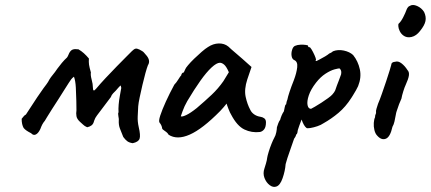

<svg xmlns="http://www.w3.org/2000/svg" viewBox="-20 -567 1729 771"><path d="M513 8Q499 6 491 0Q483 -6 475 -17Q467 -37 461.5 -51Q456 -65 457 -84Q458 -87 455.5 -99.5Q453 -112 456 -116Q455 -129 456.5 -147Q458 -165 461.5 -183.5Q465 -202 467 -214Q466 -218 465.5 -220.5Q465 -223 464 -224Q459 -219 454.5 -214Q450 -209 445 -203Q441 -199 434.5 -192.5Q428 -186 425 -177L385 -124Q377 -113 369.5 -103.5Q362 -94 358 -82Q355 -69 347.5 -63.5Q340 -58 330 -56Q325 -58 320.5 -61Q316 -64 301 -78Q289 -89 287 -100.5Q285 -112 287 -124Q287 -135 286.5 -161.5Q286 -188 284.5 -215.5Q283 -243 277 -259Q270 -254 265.5 -248Q261 -242 256 -234Q249 -224 238.5 -206.5Q228 -189 214.5 -168.5Q201 -148 189 -129Q177 -110 169 -97Q161 -84 160 -82Q154 -75 150 -67.5Q146 -60 142 -49Q134 -32 124 -27Q114 -22 105 -32Q95 -37 87.5 -42Q80 -47 75 -53Q71 -60 69 -69Q67 -78 67 -90Q73 -98 76.5 -101.5Q80 -105 84 -107Q113 -152 129.5 -176.5Q146 -201 154.5 -212.5Q163 -224 166.5 -228.5Q170 -233 173 -238Q178 -248 184.5 -257Q191 -266 201 -278Q203 -281 210.5 -291.5Q218 -302 228.5 -314.5Q239 -327 249 -336Q252 -340 254 -345Q256 -350 258 -354Q264 -365 272 -368Q280 -371 295 -369Q307 -362 317 -353Q327 -344 337 -332Q336 -318 337.5 -307.5Q339 -297 345 -276Q343 -266 348 -247.5Q353 -229 353 -216Q353 -206 356 -204Q359 -202 367 -212Q382 -230 404 -253.5Q426 -277 448.5 -300Q471 -323 488 -340Q505 -357 510 -362Q518 -370 524 -371.5Q530 -373 540 -368Q554 -361 558 -356Q562 -351 570 -342Q585 -322 574 -305Q570 -295 564 -273.5Q558 -252 552 -226Q546 -200 541 -176.5Q536 -153 535 -140Q534 -120 533 -99.5Q532 -79 537 -57Q545 -23 540.5 -10Q536 3 513 8Z M657 -26Q653 -34 642 -41Q631 -48 631 -52Q631 -56 628 -63Q625 -70 621 -74Q616 -80 623.5 -103Q631 -126 646 -159Q661 -192 680 -227Q688 -235 696 -248Q704 -261 708 -265Q708 -269 711 -272.5Q714 -276 718 -276L724 -289Q725 -293 735 -305Q745 -317 760 -331.5Q775 -346 790 -359Q805 -372 815 -378Q836 -392 858.5 -392.5Q881 -393 897 -380Q900 -377 909.5 -368.5Q919 -360 931 -350Q943 -340 953 -331L990 -298L973 -248Q960 -208 966.5 -178Q973 -148 985 -126Q990 -115 1001 -107.5Q1012 -100 1026 -98Q1034 -97 1041 -92Q1048 -87 1048 -76Q1048 -57 1041 -48Q1034 -39 1024 -37Q991 -33 961.5 -47Q932 -61 908 -107Q904 -113 897.5 -129.5Q891 -146 890 -151Q886 -146 878 -136.5Q870 -127 864 -121Q793 -49 742 -26.5Q691 -4 657 -26ZM706 -100Q711 -97 728 -105Q745 -113 770 -133Q804 -162 830 -186.5Q856 -211 877 -241L899 -277Q889 -300 880 -307.5Q871 -315 863 -315Q850 -315 829.5 -296Q809 -277 784.5 -242.5Q760 -208 732 -161Q720 -140 713 -120Q706 -100 706 -100Z M1090 182Q1077 187 1063 176.5Q1049 166 1042 147.5Q1035 129 1042 109Q1044 103 1048 89.5Q1052 76 1053 66Q1054 59 1059 42.5Q1064 26 1070.5 10Q1077 -6 1081 -13Q1087 -23 1089.5 -36Q1092 -49 1092 -56Q1094 -63 1097.5 -72Q1101 -81 1105 -86Q1107 -94 1111 -103.5Q1115 -113 1120 -120Q1122 -127 1123.5 -137Q1125 -147 1129 -148Q1130 -152 1130.5 -156Q1131 -160 1134 -167Q1136 -178 1143 -199Q1150 -220 1160 -245Q1171 -274 1173.5 -297Q1176 -320 1161 -326Q1153 -330 1151 -342Q1149 -354 1153 -367Q1157 -380 1165 -383Q1174 -387 1186.5 -387.5Q1199 -388 1208.5 -386.5Q1218 -385 1217 -383Q1217 -378 1222 -377Q1224 -380 1230.5 -369.5Q1237 -359 1243 -345.5Q1249 -332 1249 -327Q1247 -323 1247 -322.5Q1247 -322 1251 -322Q1251 -322 1262 -327.5Q1273 -333 1285.5 -340.5Q1298 -348 1302 -352Q1302 -352 1307.5 -354.5Q1313 -357 1317 -361Q1337 -369 1360.5 -364Q1384 -359 1398 -346Q1418 -321 1425 -288.5Q1432 -256 1418 -221Q1416 -216 1409.5 -204.5Q1403 -193 1397 -183.5Q1391 -174 1391 -174Q1368 -138 1339.5 -114Q1311 -90 1279 -72Q1269 -65 1254 -60Q1239 -55 1226.5 -53Q1214 -51 1211 -53Q1200 -61 1191 -87Q1186 -74 1181.5 -61.5Q1177 -49 1176 -45Q1175 -38 1174 -33.5Q1173 -29 1169 -26Q1169 -26 1168 -22Q1167 -18 1161 -10Q1151 19 1144.5 37.5Q1138 56 1134 68Q1130 80 1127 92Q1125 119 1115 148Q1105 177 1090 182ZM1229 -130Q1233 -132 1244.5 -138.5Q1256 -145 1270.5 -154.5Q1285 -164 1297.5 -173Q1310 -182 1315 -188Q1323 -197 1326 -204Q1329 -211 1333 -224Q1336 -232 1340 -242Q1344 -252 1347 -261Q1351 -269 1350.5 -277.5Q1350 -286 1344 -292Q1340 -293 1323.5 -288.5Q1307 -284 1287 -271Q1267 -258 1249 -235Q1228 -208 1220 -184Q1212 -160 1215 -145Q1218 -130 1229 -130Z M1495 -22Q1487 -30 1483.5 -44.5Q1480 -59 1481 -73.5Q1482 -88 1486 -96Q1486 -104 1488.5 -108.5Q1491 -113 1490 -117Q1489 -121 1492 -131Q1495 -141 1498 -150Q1505 -166 1513.5 -190.5Q1522 -215 1530.5 -240Q1539 -265 1544.5 -283.5Q1550 -302 1551 -306Q1551 -318 1567 -319Q1579 -323 1592.5 -312.5Q1606 -302 1616 -286Q1624 -278 1622 -264Q1620 -250 1609 -226Q1605 -218 1599.5 -200.5Q1594 -183 1592 -171Q1588 -163 1582.5 -148.5Q1577 -134 1573 -121Q1571 -116 1569 -104Q1567 -92 1564 -79Q1561 -66 1556 -58Q1547 -17 1529.5 -10Q1512 -3 1495 -22ZM1599 -425Q1590 -432 1585 -442.5Q1580 -453 1579.5 -462Q1579 -471 1581 -472Q1590 -480 1599 -497.5Q1608 -515 1613 -529Q1614 -532 1617.5 -537Q1621 -542 1625 -543Q1637 -551 1655 -543Q1673 -535 1683 -519Q1692 -500 1688.5 -482.5Q1685 -465 1667 -443Q1652 -423 1632.5 -418.5Q1613 -414 1599 -425Z"/></svg>

Font: Caveat SemiBold
Style: Regular
Weight: 600
Designer: Pablo Impallari
Foundry: Pablo Impallari
Version: Version 2.000